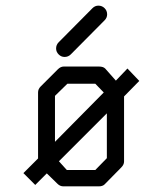

<svg xmlns="http://www.w3.org/2000/svg" viewBox="-20 -713 580 681"><path d="M348 -385 318 -416H219L175 -373V-210ZM359 -311 189 -141 217 -110H318L359 -152ZM420 -371V-140Q420 -129 410 -119L351 -59Q344 -52 330 -52H205Q193 -52 184 -61L146 -98L105 -57L63 -99L115 -151V-385Q115 -397 124 -406L185 -467Q195 -477 206 -477H331Q346 -477 353 -470L391 -427L432 -470L474 -426ZM179 -541Q179 -554 188 -563L308 -684Q317 -693 329 -693Q342 -693 351 -684Q360 -675 360 -662Q360 -650 351 -641L231 -520Q222 -511 209 -511Q197 -511 188 -520Q179 -529 179 -541Z"/></svg>

Font: 3270 Nerd Font Mono
Style: Regular
Weight: 400
Monospace: yes
Version: Version 3.0.1;Nerd Fonts 3.0.0